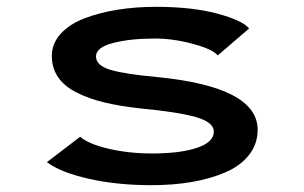

<svg xmlns="http://www.w3.org/2000/svg" viewBox="-20 -532 890 563"><path d="M424 11Q323 11 240.2 -7.8Q157.5 -26.5 117.5 -56.5L215 -131Q240 -109.5 298.8 -95.8Q357.5 -82 426.5 -82Q508 -82 557.5 -98.5Q607 -115 607 -146Q607 -173.5 555 -188.5Q503 -203.5 392.5 -214Q332 -220.5 286.5 -231.5Q241 -242.5 205 -260.5Q169 -278.5 150.5 -305.5Q132 -332.5 132 -368Q132 -404.5 158 -433Q184 -461.5 227.8 -478.2Q271.5 -495 324.8 -503.5Q378 -512 437 -512Q543.5 -512 617.5 -492Q691.5 -472 710.5 -448.5L618.5 -369.5Q604 -387.5 546.2 -403.2Q488.5 -419 433.5 -419Q362 -419 311.8 -406Q261.5 -393 261.5 -366.5Q261.5 -340 304 -327.2Q346.5 -314.5 441.5 -306Q735.5 -277 735.5 -151.5Q735.5 -110 710.5 -78Q685.5 -46 641.8 -27Q598 -8 543.2 1.5Q488.5 11 424 11Z"/></svg>

Font: League Mono Wide Medium
Style: Regular
Weight: 500
Width: 8
Designer: Tyler Finck
Foundry: The League of Moveable Type / Tyler Finck
Version: Version 2.210